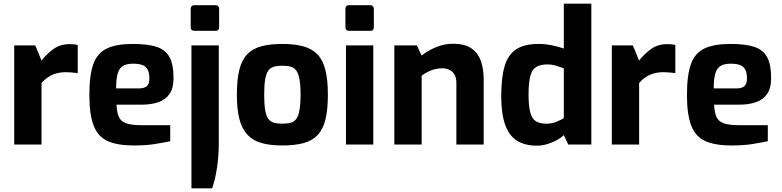

<svg xmlns="http://www.w3.org/2000/svg" viewBox="-20 -783 4237 1040"><path d="M57 0V-537H171L205 -455Q234 -492 270.5 -518Q307 -544 357 -544Q368 -544 379.5 -543Q391 -542 401 -539V-387Q386 -389 369.5 -390.5Q353 -392 338 -392Q309 -392 285.5 -385.5Q262 -379 242.5 -366.5Q223 -354 205 -334V0Z M706 5Q617 5 564 -18.5Q511 -42 487.5 -102Q464 -162 464 -268Q464 -377 486 -437Q508 -497 560 -521Q612 -545 701 -545Q781 -545 829 -529Q877 -513 898.5 -473Q920 -433 920 -360Q920 -306 898.5 -274.5Q877 -243 838 -229.5Q799 -216 746 -216H611Q613 -175 623.5 -150.5Q634 -126 662.5 -115.5Q691 -105 745 -105H902V-18Q863 -10 816.5 -2.5Q770 5 706 5ZM609 -304H731Q761 -304 775 -316Q789 -328 789 -359Q789 -388 780 -405.5Q771 -423 752 -430.5Q733 -438 701 -438Q667 -438 647 -426.5Q627 -415 618 -386Q609 -357 609 -304Z M1034 -616Q1013 -616 1013 -636V-734Q1013 -755 1034 -755H1148Q1158 -755 1162.5 -749Q1167 -743 1167 -734V-636Q1167 -616 1148 -616ZM1017 237V-537H1165V-4Q1165 59 1155.5 124.5Q1146 190 1129 237Z M1509 5Q1443 5 1396 -8.5Q1349 -22 1319.5 -54Q1290 -86 1276.5 -139Q1263 -192 1263 -270Q1263 -352 1276.5 -405.5Q1290 -459 1319.5 -489.5Q1349 -520 1396.5 -532.5Q1444 -545 1509 -545Q1576 -545 1623 -532Q1670 -519 1699.5 -488.5Q1729 -458 1742.5 -404.5Q1756 -351 1756 -270Q1756 -190 1743 -136.5Q1730 -83 1701 -52Q1672 -21 1624.5 -8Q1577 5 1509 5ZM1509 -113Q1536 -113 1554.5 -118Q1573 -123 1584.5 -138.5Q1596 -154 1602 -186Q1608 -218 1608 -270Q1608 -323 1602 -354.5Q1596 -386 1584.5 -401.5Q1573 -417 1554.5 -422Q1536 -427 1509 -427Q1483 -427 1464.5 -422Q1446 -417 1434 -401.5Q1422 -386 1416.5 -354.5Q1411 -323 1411 -270Q1411 -218 1416.5 -186Q1422 -154 1434 -138.5Q1446 -123 1464.5 -118Q1483 -113 1509 -113Z M1872 -616Q1851 -616 1851 -636V-734Q1851 -755 1872 -755H1986Q1995 -755 2000 -749Q2005 -743 2005 -734V-636Q2005 -616 1986 -616ZM1854 0V-537H2002V0Z M2116 0V-537H2238L2264 -482Q2294 -507 2339.5 -526.5Q2385 -546 2433 -546Q2499 -546 2535 -520Q2571 -494 2585.5 -450.5Q2600 -407 2600 -354V0H2452V-335Q2452 -361 2442.5 -378Q2433 -395 2416 -404Q2399 -413 2375 -413Q2354 -413 2334.5 -408Q2315 -403 2297.5 -394Q2280 -385 2264 -373V0Z M2887 6Q2824 6 2781 -20.5Q2738 -47 2716.5 -106.5Q2695 -166 2695 -263Q2695 -363 2713.5 -425Q2732 -487 2776 -516Q2820 -545 2897 -545Q2934 -545 2970 -537.5Q3006 -530 3034 -520V-763H3183V0H3058L3034 -51Q3017 -35 2992.5 -22Q2968 -9 2941 -1.5Q2914 6 2887 6ZM2939 -113Q2969 -113 2993.5 -123Q3018 -133 3034 -143V-413Q3014 -420 2992 -427Q2970 -434 2945 -434Q2908 -434 2885.5 -421Q2863 -408 2853 -372.5Q2843 -337 2843 -270Q2843 -208 2852.5 -173.5Q2862 -139 2883 -126Q2904 -113 2939 -113Z M3294 0V-537H3408L3442 -455Q3471 -492 3507.5 -518Q3544 -544 3594 -544Q3605 -544 3616.5 -543Q3628 -542 3638 -539V-387Q3623 -389 3606.5 -390.5Q3590 -392 3575 -392Q3546 -392 3522.5 -385.5Q3499 -379 3479.5 -366.5Q3460 -354 3442 -334V0Z M3943 5Q3854 5 3801 -18.5Q3748 -42 3724.5 -102Q3701 -162 3701 -268Q3701 -377 3723 -437Q3745 -497 3797 -521Q3849 -545 3938 -545Q4018 -545 4066 -529Q4114 -513 4135.5 -473Q4157 -433 4157 -360Q4157 -306 4135.5 -274.5Q4114 -243 4075 -229.5Q4036 -216 3983 -216H3848Q3850 -175 3860.5 -150.5Q3871 -126 3899.5 -115.5Q3928 -105 3982 -105H4139V-18Q4100 -10 4053.5 -2.5Q4007 5 3943 5ZM3846 -304H3968Q3998 -304 4012 -316Q4026 -328 4026 -359Q4026 -388 4017 -405.5Q4008 -423 3989 -430.5Q3970 -438 3938 -438Q3904 -438 3884 -426.5Q3864 -415 3855 -386Q3846 -357 3846 -304Z"/></svg>

Font: Exo Thin
Style: Bold
Weight: 700
Version: Version 2.000